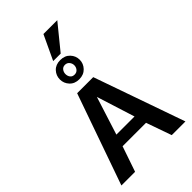

<svg xmlns="http://www.w3.org/2000/svg" viewBox="-345 -1305 1414 1414"><g transform="rotate(-45 362.5 -597.5)"><path d="M28.8 0 278.8 -710.9H446.3L695.8 0H553.2L483.4 -198.2H239.3L171.4 0ZM267.6 -291H456.5L362.3 -588.9ZM362.8 -772Q315.9 -772 288.1 -802Q260.3 -832 260.3 -872.1Q260.3 -912.6 287.8 -942.1Q315.4 -971.7 362.8 -971.7Q410.6 -971.7 438.7 -941.9Q466.8 -912.1 466.8 -872.1Q466.8 -832 438.2 -802Q409.7 -772 362.8 -772ZM362.8 -820.8Q384.3 -820.8 397 -835.9Q409.7 -851.1 409.7 -871.6Q409.7 -891.1 397 -906.7Q384.3 -922.4 362.8 -922.4Q341.3 -922.4 329.3 -906.7Q317.4 -891.1 317.4 -871.6Q317.4 -850.6 328.9 -835.7Q340.3 -820.8 362.8 -820.8ZM321.3 -1002.9 411.6 -1194.8H555.7L399.4 -1002.9Z"/></g></svg>

Font: Comme SemiBold
Style: Regular
Weight: 600
Version: Version 1.000;gftools[0.9.27]